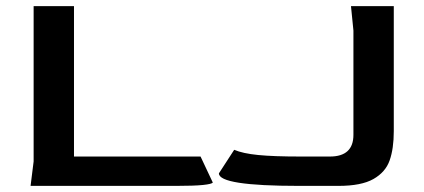

<svg xmlns="http://www.w3.org/2000/svg" viewBox="-20 -608 1388 628"><path d="M90 -80V-588H222V-96H636L676 -11Q673 -6 644 -3Q615 0 556 0H80ZM696 -41 746 -118Q774 -106 824.5 -101Q875 -96 963 -96H1059Q1136 -96 1136 -167V-508L1128 -588H1268V-179Q1268 -122 1254.5 -83.5Q1241 -45 1201.5 -22.5Q1162 0 1087 0H958Q696 0 696 -41Z"/></svg>

Font: Gold
Style: Regular
Weight: 400
Designer: jaiki
Version: Version 1.000